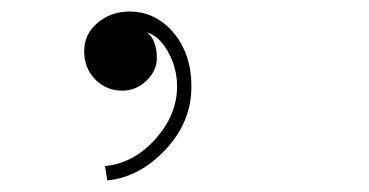

<svg xmlns="http://www.w3.org/2000/svg" viewBox="-20 -623 640 333"><path d="M191.9 -465.8Q164.1 -465.8 145 -485.4Q126 -504.9 126 -534.2Q126 -564 149.4 -583.5Q172.9 -603 204.1 -603Q250 -603 281 -566.2Q312 -529.3 312 -473.1Q312 -411.1 266.8 -363.3Q221.7 -315.4 166 -310.1L162.1 -335Q211.9 -339.8 249.5 -381.8Q287.1 -423.8 287.1 -473.1Q287.1 -504.9 271.7 -532.7Q256.3 -560.5 234.9 -566.9Q252 -553.7 252 -522Q252 -500.5 234.1 -483.2Q216.3 -465.8 191.9 -465.8Z"/></svg>

Font: Compagnon Light
Style: Regular
Weight: 400
Designer: Juliette Duhe, Lea Pradine
Foundry: Velvetyne Type Foundry
Version: Version 1.000;PS 001.000;hotconv 1.0.88;makeotf.lib2.5.64775